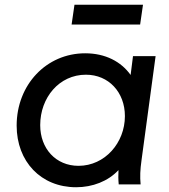

<svg xmlns="http://www.w3.org/2000/svg" viewBox="-20 -775 709 807"><path d="M300 12C369 12 434 -13 478 -60C477 -39 477 -21 479 0H571C568 -33 569 -60 575 -103L634 -539H539L529 -460C489 -516 423 -551 338 -551C175 -551 50 -419 50 -247C50 -96 152 12 300 12ZM149 -249C149 -365 229 -461 341 -461C437 -461 505 -387 505 -287C505 -175 421 -78 310 -78C215 -78 149 -150 149 -249ZM281 -672H569L581 -755H293Z"/></svg>

Font: Mluvka Medium
Style: Italic
Weight: 500
Italic angle: -8°
Designer: Modified by Jiří Krblich, Original typeface by Gumpita Rahayu
Foundry: Gumpita Rahayu & Jiří Krblich
Version: Version 2.000;Glyphs 3.1.1 (3134)